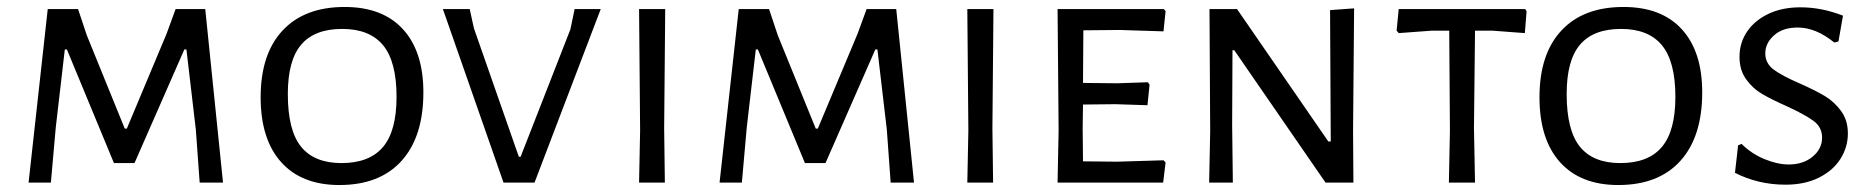

<svg xmlns="http://www.w3.org/2000/svg" viewBox="-20 -524 5375 551"><path d="M553 0H620L569 -498H484L458 -427L344 -155H338L229 -423L204 -498H117L62 0H126L140 -158L166 -382H172L307 -56H366L509 -382H515L542 -152Z M1136.5 -440C1097.5 -482.7 1041.7 -504 969 -504C892.3 -504 833 -481.5 791 -436.5C749 -391.5 728 -327.7 728 -245C728 -164.3 747.7 -102.2 787 -58.5C826.3 -14.8 882 7 954 7C1031.3 7 1090.8 -16.2 1132.5 -62.5C1174.2 -108.8 1195 -174.3 1195 -259C1195 -337 1175.5 -397.3 1136.5 -440ZM844.5 -396C870.2 -426 909.3 -441 962 -441C1014.7 -441 1053.8 -425.3 1079.5 -394C1105.2 -362.7 1118 -313.3 1118 -246C1118 -180.7 1105 -132.7 1079 -102C1053 -71.3 1013.3 -56 960 -56C908 -56 869.3 -71.7 844 -103C818.7 -134.3 806 -184.7 806 -254C806 -318.7 818.8 -366 844.5 -396Z M1425 0H1514L1704 -498H1629L1617 -440L1474 -74H1469L1340 -443L1328 -498H1251Z M1888 0 1886 -156 1889 -498H1814L1817 -150L1814 0Z M2536 0H2603L2552 -498H2467L2441 -427L2327 -155H2321L2212 -423L2187 -498H2100L2045 0H2109L2123 -158L2149 -382H2155L2290 -56H2349L2492 -382H2498L2525 -152Z M2830 0 2828 -156 2831 -498H2756L2759 -150L2756 0Z M3325 -58 3319 -64 3186 -60 3088 -61 3087 -156 3088 -224 3181 -225 3273 -222 3279 -281 3274 -288 3187 -285 3088 -286 3089 -437 3193 -438 3319 -434 3325 -492 3320 -498H3015L3018 -150L3015 0H3318Z M3864 0 3863 -149 3866 -500 3797 -495 3799 -118H3792L3530 -498H3451L3453 -147L3450 0H3518L3516 -166L3517 -380H3522L3784 0Z M4356 -429 4361 -492 4357 -498H3994L3988 -436L3994 -429L4089 -436H4139L4141 -150L4138 0H4213L4210 -156L4213 -436H4263Z M4806.5 -440C4767.5 -482.7 4711.7 -504 4639 -504C4562.3 -504 4503 -481.5 4461 -436.5C4419 -391.5 4398 -327.7 4398 -245C4398 -164.3 4417.7 -102.2 4457 -58.5C4496.3 -14.8 4552 7 4624 7C4701.3 7 4760.8 -16.2 4802.5 -62.5C4844.2 -108.8 4865 -174.3 4865 -259C4865 -337 4845.5 -397.3 4806.5 -440ZM4514.5 -396C4540.2 -426 4579.3 -441 4632 -441C4684.7 -441 4723.8 -425.3 4749.5 -394C4775.2 -362.7 4788 -313.3 4788 -246C4788 -180.7 4775 -132.7 4749 -102C4723 -71.3 4683.3 -56 4630 -56C4578 -56 4539.3 -71.7 4514 -103C4488.7 -134.3 4476 -184.7 4476 -254C4476 -318.7 4488.8 -366 4514.5 -396Z M5269 -479C5228.3 -495 5187.7 -503 5147 -503C5111.7 -503 5080.8 -496.7 5054.5 -484C5028.2 -471.3 5007.8 -454.3 4993.5 -433C4979.2 -411.7 4972 -387.7 4972 -361C4972 -335.7 4978.3 -314.2 4991 -296.5C5003.7 -278.8 5019.2 -264.7 5037.5 -254C5055.8 -243.3 5079.3 -231.7 5108 -219C5142.7 -203 5168.2 -189 5184.5 -177C5200.8 -165 5209 -149 5209 -129C5209 -107.7 5200 -89.5 5182 -74.5C5164 -59.5 5141 -52 5113 -52C5091.7 -52 5068.5 -57.2 5043.5 -67.5C5018.5 -77.8 4996.7 -92.3 4978 -111L4968 -107L4959 -28C5003.7 -5.3 5052 6 5104 6C5141.3 6 5173.5 -0.8 5200.5 -14.5C5227.5 -28.2 5248 -46.2 5262 -68.5C5276 -90.8 5283 -115 5283 -141C5283 -166.3 5276.5 -187.8 5263.5 -205.5C5250.5 -223.2 5235.2 -237.3 5217.5 -248C5199.8 -258.7 5176 -270.7 5146 -284C5112 -298.7 5086.8 -312 5070.5 -324C5054.2 -336 5046 -351.7 5046 -371C5046 -390.3 5054.3 -407.5 5071 -422.5C5087.7 -437.5 5110.3 -445 5139 -445C5173.7 -445 5208.7 -430.7 5244 -402L5256 -405Z"/></svg>

Font: Alegreya Sans SC
Style: Regular
Weight: 400
Designer: Juan Pablo del Peral
Foundry: Huerta Tipografica
Version: Version 1.000;PS 001.000;hotconv 1.0.70;makeotf.lib2.5.58329